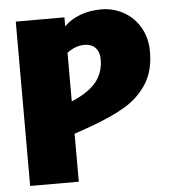

<svg xmlns="http://www.w3.org/2000/svg" viewBox="-52 -763 714 810"><g transform="rotate(-5 305.5 -358.0)"><path d="M596 -521Q596 -439 560.5 -384Q525 -329 466 -294Q407 -259 317 -227L249 -203V0H43V-696H249V-658Q277 -686 317.5 -701Q358 -716 406 -716Q458 -716 501.5 -691.5Q545 -667 570.5 -622.5Q596 -578 596 -521ZM386 -506Q386 -538 369 -555.5Q352 -573 324 -573Q284 -573 249 -546V-340L265 -347Q331 -378 358.5 -416.5Q386 -455 386 -506Z"/></g></svg>

Font: Fira Sans Black
Style: Regular
Weight: 900
Designer: Carrois Corporate & Edenspiekermann AG
Foundry: Carrois Corporate GbR & Edenspiekermann AG
Version: Version 4.203